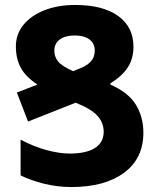

<svg xmlns="http://www.w3.org/2000/svg" viewBox="-20 -744 638 774"><path d="M558 -209Q558 -105 480 -47.5Q402 10 268 10Q211 10 157 -3.5Q103 -17 63 -37V-181Q116 -153 167.5 -139Q219 -125 261 -125Q328 -125 363 -147.5Q398 -170 398 -213Q398 -249 373 -277Q348 -305 285 -330L93 -254L48 -371L131 -403Q84 -434 64 -470.5Q44 -507 44 -557Q44 -607 75 -644.5Q106 -682 160 -703Q214 -724 283 -724Q395 -724 456.5 -679.5Q518 -635 518 -556Q518 -507 495 -472Q472 -437 425 -408V-403Q498 -371 528 -321.5Q558 -272 558 -209ZM199 -540Q199 -516 213.5 -497Q228 -478 275 -457L294 -465Q330 -478 346 -496Q362 -514 362 -540Q362 -569 340.5 -585Q319 -601 282 -601Q242 -601 220.5 -584.5Q199 -568 199 -540Z"/></svg>

Font: Noto Sans Armenian SemiCondensed ExtraBold
Style: Regular
Weight: 800
Width: 4
Designer: Monotype Design Team
Foundry: Monotype Imaging Inc.
Version: Version 2.008; ttfautohint (v1.8.4.7-5d5b)